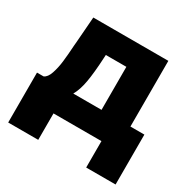

<svg xmlns="http://www.w3.org/2000/svg" viewBox="-154 -681 986 989"><g transform="rotate(30 339.0 -186.0)"><path d="M16.6 -139.6H55.7Q76.2 -148.4 87.6 -182.4Q99.1 -216.3 104 -257.8Q108.9 -299.3 112.3 -355.5L114.3 -377.9L126 -530.3H572.3V-139.6H655.3V157.2H480.5V0H195.3V157.2H16.6ZM400.4 -139.6V-395.5H278.3L277.3 -377.9Q272.5 -287.1 262.7 -231.2Q252.9 -175.3 232.4 -139.6Z"/></g></svg>

Font: Pretendard GOV Black
Style: Regular
Weight: 900
Designer: Base glyphs from Inter by Rasmus Andersson; Hangeul glyphs from Noto Sans CJK(Source Han Sans) by Jang Soo-young and Kan
Foundry: Kil Hyung-jin
Version: Version 1.309